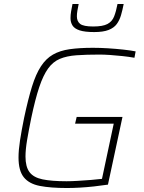

<svg xmlns="http://www.w3.org/2000/svg" viewBox="-20 -936 723 964"><path d="M316 8Q234 8 180 -2.5Q126 -13 99.5 -46Q73 -79 73 -145Q73 -182 80.5 -231Q88 -280 101 -344Q121 -438 140.5 -501Q160 -564 185.5 -603Q211 -642 246 -662Q281 -682 330 -689Q379 -696 447 -696Q483 -696 522.5 -693.5Q562 -691 599 -687Q636 -683 661 -678L655 -646Q627 -651 594.5 -654.5Q562 -658 532 -660Q502 -662 480 -662Q413 -662 364 -658.5Q315 -655 280.5 -640.5Q246 -626 221.5 -592Q197 -558 177 -498.5Q157 -439 137 -344Q124 -280 116 -232.5Q108 -185 108 -150Q108 -99 128 -72Q148 -45 193.5 -35.5Q239 -26 314 -26Q338 -26 371 -28Q404 -30 436.5 -32.5Q469 -35 492 -38L551 -315H357L365 -349H595L522 -9Q489 -4 452.5 0Q416 4 381 6Q346 8 316 8ZM453 -775Q406 -775 380 -783.5Q354 -792 344 -808Q334 -824 334 -845Q334 -861 337 -879Q340 -897 344 -916H375Q371 -897 368.5 -882Q366 -867 366 -854Q366 -829 382.5 -816Q399 -803 448 -803Q496 -803 519.5 -815.5Q543 -828 553 -853.5Q563 -879 570 -916H601Q595 -885 587.5 -859.5Q580 -834 566 -815Q552 -796 525 -785.5Q498 -775 453 -775Z"/></svg>

Font: Saira Thin
Style: Italic
Weight: 100
Italic angle: -12°
Designer: Hector Gatti with collaboration of the Omnibus-Type team
Foundry: Omnibus-Type
Version: Version 1.101